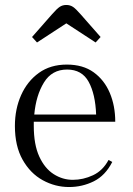

<svg xmlns="http://www.w3.org/2000/svg" viewBox="-20 -743 534 773"><path d="M444 -253H116V-236Q116 -161 138 -113Q160 -65 196 -42Q232 -19 273 -19Q315 -19 354.5 -37.5Q394 -56 417 -99L432 -91Q404 -36 357.5 -13Q311 10 258 10Q202 10 152 -17.5Q102 -45 71 -100Q40 -155 40 -236Q40 -304 65 -360Q90 -416 136.5 -449.5Q183 -483 249 -483Q314 -483 357 -452Q400 -421 422 -369Q444 -317 444 -253ZM250 -463Q189 -463 157 -411Q125 -359 118 -282H367Q364 -364 337 -413.5Q310 -463 250 -463ZM247 -649 129 -572 109 -594 189 -685Q209 -708 220.5 -715.5Q232 -723 247 -723Q262 -723 273.5 -715.5Q285 -708 305 -685L385 -594L365 -572Z"/></svg>

Font: Gilda Display
Style: Regular
Weight: 400
Designer: Eduardo Rodriguez Tunni
Foundry: Eduardo Rodriguez Tunni
Version: Version 1.002; ttfautohint (v1.8.4.7-5d5b);gftools[0.9.22]